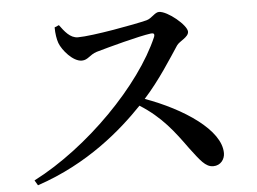

<svg xmlns="http://www.w3.org/2000/svg" viewBox="-50 -764 1100 823"><g transform="rotate(-5 500.0 -352.5)"><path d="M837 -21C869 -21 887 -47 887 -73C887 -173 732 -275 569 -334C637 -409 693 -499 727 -550C739 -568 779 -581 779 -605C779 -633 699 -700 662 -700C644 -700 629 -675 606 -669C555 -656 370 -622 307 -622C273 -622 250 -654 230 -681L211 -673C211 -646 215 -622 221 -605C233 -573 277 -521 315 -521C342 -521 350 -543 382 -553C434 -568 567 -604 620 -611C631 -612 637 -609 632 -595C546 -395 304 -148 68 -27L81 -5C302 -79 452 -211 544 -307C636 -249 686 -182 740 -107C782 -52 803 -21 837 -21Z"/></g></svg>

Font: GenKiMin2 TW SB
Style: Regular
Weight: 600
Version: Version 2.100;PS 2.1;hotconv 16.6.51;makeotf.lib2.5.65220 DE